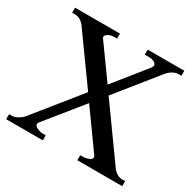

<svg xmlns="http://www.w3.org/2000/svg" viewBox="-153 -863 1038 1026"><g transform="rotate(30 365.5 -350.0)"><path d="M723 -31V0H446V-31H464Q477 -31 496 -37.5Q515 -44 515 -57Q515 -63 511 -68L348 -296L167 -72Q162 -65 162 -60Q162 -48 180.5 -39.5Q199 -31 214 -31H233V0H7V-31H23Q41 -31 59.5 -41.5Q78 -52 91 -67L314 -344L106 -634Q95 -650 79 -659.5Q63 -669 47 -669H28V-700H305V-669H286Q268 -669 252 -660.5Q236 -652 236 -641Q236 -638 239 -633L384 -431L542 -628Q548 -636 548 -643Q548 -654 534.5 -661.5Q521 -669 504 -669H476V-700H702V-669H686Q667 -669 649 -658.5Q631 -648 618 -632L418 -383L645 -66Q656 -50 672 -40.5Q688 -31 704 -31Z"/></g></svg>

Font: Taviraj Medium
Style: Regular
Weight: 500
Designer: Katatrad Team
Foundry: CadsonDemak
Version: Version 1.001